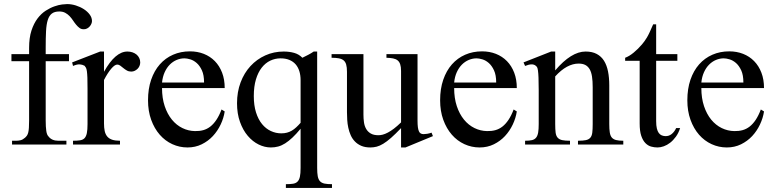

<svg xmlns="http://www.w3.org/2000/svg" viewBox="-20 -715 3829 950"><path d="M435.1 -610.8Q435.1 -604.5 432.1 -597.4Q429.2 -590.3 423.8 -584.2Q418.5 -578.1 411.1 -574.2Q403.8 -570.3 395.5 -570.3Q382.8 -569.8 373.8 -576.4Q364.7 -583 356.7 -592.8Q348.6 -602.5 341.1 -614Q333.5 -625.5 324.2 -635.3Q314.9 -645 302.7 -651.6Q290.5 -658.2 273.4 -658.2Q250 -658.2 236.6 -647.9Q223.1 -637.7 216.3 -616Q209.5 -594.2 207.8 -560.5Q206.1 -526.9 206.1 -479.5V-447.3H321.3V-412.1H206.1V-118.7Q206.1 -87.4 209 -67.4Q211.9 -47.4 220.2 -39.6Q236.3 -18.6 268.6 -18.6H308.6V0H39.6V-18.6H59.6Q71.3 -18.6 82 -21.2Q92.8 -23.9 104 -33.7Q109.9 -39.1 113.8 -44.9Q117.7 -50.8 119.9 -60.1Q122.1 -69.3 123 -83.3Q124 -97.2 124 -118.7V-412.1H36.6V-447.3H124V-477.5Q124 -528.3 135.7 -564Q147.5 -599.6 165.8 -623.8Q184.1 -647.9 206.3 -662.1Q228.5 -676.3 249.5 -683.6Q270.5 -690.9 287.4 -692.9Q304.2 -694.8 312 -694.8Q333.5 -694.8 355.2 -688Q377 -681.2 394.8 -669.7Q412.6 -658.2 423.8 -643.1Q435.1 -627.9 435.1 -610.8Z M673.8 -406.2Q673.8 -397.5 670.4 -389.2Q667 -380.9 660.9 -374.8Q654.8 -368.7 646.7 -364.7Q638.7 -360.8 629.4 -360.8Q617.2 -360.8 607.7 -366.2Q598.1 -371.6 590.3 -378.2Q582.5 -384.8 575.2 -390.1Q567.9 -395.5 560.1 -395.5Q547.9 -395.5 530.5 -375.2Q513.2 -355 494.6 -319.3V-104Q494.6 -83 498 -66.9Q501.5 -50.8 510.3 -40Q519 -29.3 534.4 -23.9Q549.8 -18.6 573.7 -18.6V0H341.3V-18.6Q362.3 -18.6 376.2 -20.8Q390.1 -22.9 398.2 -31.2Q406.2 -39.6 409.7 -56.2Q413.1 -72.8 413.1 -101.1V-274.4Q413.1 -309.6 412.4 -330.3Q411.6 -351.1 409.9 -362.8Q408.2 -374.5 405.3 -379.9Q402.3 -385.3 398.4 -389.6Q387.7 -395.5 374.8 -396.5Q361.8 -397.5 341.3 -388.7L336.9 -406.2L475.6 -460H494.6V-359.9Q550.3 -460 610.4 -460Q623.5 -460 635.3 -456.1Q647 -452.1 655.5 -445.1Q664.1 -438 668.9 -428Q673.8 -418 673.8 -406.2Z M1091.8 -163.6Q1086.9 -130.9 1071.8 -98.9Q1056.6 -66.9 1033.2 -41.7Q1009.8 -16.6 978 -1Q946.3 14.6 907.7 14.6Q868.2 14.6 832.5 -1.7Q796.9 -18.1 770.3 -48.6Q743.7 -79.1 728 -122.3Q712.4 -165.5 712.4 -218.8Q712.4 -275.4 727.8 -320.3Q743.2 -365.2 770.8 -396.5Q798.3 -427.7 836.4 -444.3Q874.5 -460.9 919.9 -460.9Q957 -460.9 988.5 -448.5Q1020 -436 1043 -412.6Q1065.9 -389.2 1078.9 -355.5Q1091.8 -321.8 1091.8 -279.3H781.7Q781.7 -229.5 794.9 -189.9Q808.1 -150.4 830.6 -123Q853 -95.7 882.6 -81.3Q912.1 -66.9 944.8 -66.4Q966.8 -65.9 985.6 -71Q1004.4 -76.2 1020.5 -88.6Q1036.6 -101.1 1050.5 -121.8Q1064.5 -142.6 1076.2 -173.3ZM989.7 -306.6Q989.7 -343.8 979 -366.9Q968.3 -390.1 953.1 -403.3Q938 -416.5 921.4 -421.4Q904.8 -426.3 892.6 -426.3Q873 -426.3 854.2 -418.5Q835.4 -410.6 820.3 -395.5Q805.2 -380.4 794.9 -357.9Q784.7 -335.4 781.7 -306.6Z M1394.5 214.8V196.3Q1416 196.3 1429.9 194.1Q1443.8 191.9 1452.1 183.6Q1460.4 175.3 1463.9 159.4Q1467.3 143.6 1467.3 115.7V-78.1Q1445.8 -51.8 1427 -34.2Q1408.2 -16.6 1390.9 -5.6Q1373.5 5.4 1356.2 10Q1338.9 14.6 1320.3 14.6Q1289.6 14.6 1259.8 0Q1230 -14.6 1206.1 -42.7Q1182.1 -70.8 1167.5 -111.6Q1152.8 -152.3 1152.8 -204.1Q1152.8 -260.3 1170.4 -307.1Q1188 -354 1219.2 -387.9Q1250.5 -421.9 1292.7 -440.9Q1335 -460 1383.8 -460Q1411.6 -460 1435.3 -453.4Q1459 -446.8 1476.1 -429.2Q1490.7 -436.5 1505.1 -443.8Q1519.5 -451.2 1532.2 -460H1549.3V115.7Q1549.3 141.1 1552.2 157Q1555.2 172.9 1563.2 181.6Q1571.3 190.4 1585.7 193.4Q1600.1 196.3 1622.6 196.3V214.8ZM1467.3 -318.8Q1467.3 -342.8 1461.2 -362.5Q1455.1 -382.3 1442.9 -396.5Q1430.7 -410.6 1411.9 -418.5Q1393.1 -426.3 1368.2 -426.3Q1341.3 -426.3 1317.1 -414.8Q1293 -403.3 1274.9 -380.1Q1256.8 -356.9 1246.3 -322Q1235.8 -287.1 1235.8 -239.7Q1235.8 -193.4 1246.8 -158.7Q1257.8 -124 1276.6 -101.1Q1295.4 -78.1 1320.1 -66.7Q1344.7 -55.2 1371.6 -55.2Q1387.2 -55.2 1399.9 -58.6Q1412.6 -62 1423.8 -68.6Q1435.1 -75.2 1445.6 -85Q1456.1 -94.7 1467.3 -107.4Z M1986.3 14.6H1964.4V-81.1Q1936 -51.3 1914.8 -32.7Q1893.6 -14.2 1876.2 -3.7Q1858.9 6.8 1843.8 10.7Q1828.6 14.6 1812.5 14.6Q1786.6 14.6 1767.8 6.6Q1749 -1.5 1736.1 -14.9Q1723.1 -28.3 1715.3 -45.9Q1707.5 -63.5 1703.4 -82.8Q1699.2 -102.1 1698 -122.1Q1696.8 -142.1 1696.8 -159.7V-359.9Q1696.8 -381.8 1692.9 -395.5Q1689 -409.2 1679.9 -416.5Q1670.9 -423.8 1656.2 -426.5Q1641.6 -429.2 1620.6 -429.2V-447.3H1778.3V-147.9Q1778.3 -128.9 1780.8 -110.6Q1783.2 -92.3 1791.3 -77.9Q1799.3 -63.5 1814 -54.7Q1828.6 -45.9 1852.5 -45.9Q1862.3 -45.9 1873.8 -48.8Q1885.3 -51.8 1899.2 -59.1Q1913.1 -66.4 1929.2 -78.6Q1945.3 -90.8 1964.4 -109.4V-363.8Q1964.4 -384.3 1960.2 -396.7Q1956.1 -409.2 1947.3 -416.3Q1938.5 -423.3 1924.8 -426Q1911.1 -428.7 1892.1 -429.2V-447.3H2045.9V-118.7Q2045.9 -98.6 2047.6 -85.7Q2049.3 -72.8 2053 -64.9Q2056.6 -57.1 2062.5 -54.2Q2068.4 -51.3 2076.2 -51.3Q2083 -51.3 2093.8 -53Q2104.5 -54.7 2115.2 -58.6L2122.1 -41.5Z M2537.1 -163.6Q2532.2 -130.9 2517.1 -98.9Q2502 -66.9 2478.5 -41.7Q2455.1 -16.6 2423.3 -1Q2391.6 14.6 2353 14.6Q2313.5 14.6 2277.8 -1.7Q2242.2 -18.1 2215.6 -48.6Q2189 -79.1 2173.3 -122.3Q2157.7 -165.5 2157.7 -218.8Q2157.7 -275.4 2173.1 -320.3Q2188.5 -365.2 2216.1 -396.5Q2243.7 -427.7 2281.7 -444.3Q2319.8 -460.9 2365.2 -460.9Q2402.3 -460.9 2433.8 -448.5Q2465.3 -436 2488.3 -412.6Q2511.2 -389.2 2524.2 -355.5Q2537.1 -321.8 2537.1 -279.3H2227.1Q2227.1 -229.5 2240.2 -189.9Q2253.4 -150.4 2275.9 -123Q2298.3 -95.7 2327.9 -81.3Q2357.4 -66.9 2390.1 -66.4Q2412.1 -65.9 2430.9 -71Q2449.7 -76.2 2465.8 -88.6Q2481.9 -101.1 2495.8 -121.8Q2509.8 -142.6 2521.5 -173.3ZM2435.1 -306.6Q2435.1 -343.8 2424.3 -366.9Q2413.6 -390.1 2398.4 -403.3Q2383.3 -416.5 2366.7 -421.4Q2350.1 -426.3 2337.9 -426.3Q2318.4 -426.3 2299.6 -418.5Q2280.8 -410.6 2265.6 -395.5Q2250.5 -380.4 2240.2 -357.9Q2230 -335.4 2227.1 -306.6Z M2839.8 0V-18.6Q2864.7 -18.6 2879.2 -21.7Q2893.6 -24.9 2901.1 -33.9Q2908.7 -43 2910.6 -59.1Q2912.6 -75.2 2912.6 -101.1V-283.7Q2912.6 -314 2909.2 -336.2Q2905.8 -358.4 2897.5 -372.6Q2889.2 -386.7 2876 -393.6Q2862.8 -400.4 2842.8 -400.4Q2814.5 -400.4 2785.4 -384.8Q2756.3 -369.1 2727.1 -336.9V-101.1Q2727.1 -74.7 2729.2 -58.6Q2731.4 -42.5 2739.3 -33.7Q2747.1 -24.9 2761.5 -21.7Q2775.9 -18.6 2800.3 -18.6V0H2578.1V-18.6Q2599.1 -18.6 2612.3 -21.7Q2625.5 -24.9 2632.8 -34.2Q2640.1 -43.5 2642.8 -59.6Q2645.5 -75.7 2645.5 -101.1V-267.6Q2645.5 -307.6 2644.5 -330.6Q2643.6 -353.5 2641.8 -365.7Q2640.1 -377.9 2637.5 -382.3Q2634.8 -386.7 2630.9 -389.6Q2614.7 -403.8 2578.1 -388.7L2570.3 -406.2L2707 -460H2727.1V-366.7Q2806.6 -460 2877.4 -460Q2910.2 -460 2932.6 -448Q2955.1 -436 2968.8 -414.1Q2982.4 -392.1 2988.5 -361.3Q2994.6 -330.6 2994.6 -293V-101.1Q2994.6 -76.2 2997.1 -60.1Q2999.5 -43.9 3006.8 -34.9Q3014.2 -25.9 3027.8 -22.2Q3041.5 -18.6 3064 -18.6V0Z M3345.2 -81.5Q3337.4 -56.6 3324.2 -38.6Q3311 -20.5 3295.9 -8.8Q3280.8 2.9 3264.4 8.8Q3248 14.6 3233.4 14.6Q3217.3 14.6 3201.7 10.3Q3186 5.9 3173.3 -7.1Q3160.6 -20 3152.8 -43.2Q3145 -66.4 3145 -104V-414.1H3073.2V-429.2Q3093.3 -436.5 3115.5 -454.8Q3137.7 -473.1 3156.7 -495.6Q3163.6 -503.9 3168.9 -511.2Q3174.3 -518.6 3180.7 -529.1Q3187 -539.6 3194.3 -555.2Q3201.7 -570.8 3211.9 -594.7H3226.6V-447.3H3331.5V-414.1H3226.6V-115.7Q3226.6 -93.8 3230 -79.6Q3233.4 -65.4 3239.5 -57.1Q3245.6 -48.8 3253.7 -45.4Q3261.7 -42 3271 -41.5Q3289.1 -40.5 3303 -51.5Q3316.9 -62.5 3325.7 -81.5Z M3760.3 -163.6Q3755.4 -130.9 3740.2 -98.9Q3725.1 -66.9 3701.7 -41.7Q3678.2 -16.6 3646.5 -1Q3614.7 14.6 3576.2 14.6Q3536.6 14.6 3501 -1.7Q3465.3 -18.1 3438.7 -48.6Q3412.1 -79.1 3396.5 -122.3Q3380.9 -165.5 3380.9 -218.8Q3380.9 -275.4 3396.2 -320.3Q3411.6 -365.2 3439.2 -396.5Q3466.8 -427.7 3504.9 -444.3Q3543 -460.9 3588.4 -460.9Q3625.5 -460.9 3657 -448.5Q3688.5 -436 3711.4 -412.6Q3734.4 -389.2 3747.3 -355.5Q3760.3 -321.8 3760.3 -279.3H3450.2Q3450.2 -229.5 3463.4 -189.9Q3476.6 -150.4 3499 -123Q3521.5 -95.7 3551 -81.3Q3580.6 -66.9 3613.3 -66.4Q3635.3 -65.9 3654.1 -71Q3672.9 -76.2 3689 -88.6Q3705.1 -101.1 3719 -121.8Q3732.9 -142.6 3744.6 -173.3ZM3658.2 -306.6Q3658.2 -343.8 3647.5 -366.9Q3636.7 -390.1 3621.6 -403.3Q3606.4 -416.5 3589.8 -421.4Q3573.2 -426.3 3561 -426.3Q3541.5 -426.3 3522.7 -418.5Q3503.9 -410.6 3488.8 -395.5Q3473.6 -380.4 3463.4 -357.9Q3453.1 -335.4 3450.2 -306.6Z"/></svg>

Font: Doulos SIL APac
Style: Regular
Weight: 400
Designer: Walt Agee, Victor Gaultney, Peter Martin, Debbi Hosken, Becca Hirsbrunner
Foundry: SIL International
Version: Version 5.000